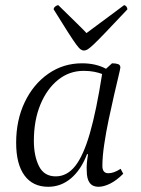

<svg xmlns="http://www.w3.org/2000/svg" viewBox="-20 -705 542 737"><path d="M165 12Q106 12 74 -31.5Q42 -75 42 -157Q42 -244 75 -313Q108 -382 165.5 -422Q223 -462 295 -462Q348 -462 387 -441L410 -462Q424 -462 433 -459Q442 -456 442 -446Q442 -442 435 -413Q428 -384 418 -340.5Q408 -297 397.5 -247.5Q387 -198 380 -150.5Q373 -103 373 -68Q373 -40 396 -40Q417 -40 443 -57L453 -38Q427 -12 402.5 0Q378 12 358 12Q313 12 313 -49Q312 -63 313.5 -79.5Q315 -96 318 -113H314Q291 -53 252.5 -20.5Q214 12 165 12ZM110 -164Q110 -107 129.5 -67.5Q149 -28 194 -28Q237 -28 268.5 -67.5Q300 -107 325 -193.5Q350 -280 372 -421Q359 -426 341.5 -429.5Q324 -433 301 -433Q246 -433 203 -398.5Q160 -364 135 -303.5Q110 -243 110 -164ZM302 -511Q296 -511 289.5 -515.5Q283 -520 272 -535Q261 -550 240.5 -582Q220 -614 186 -669Q186 -675 192 -680Q198 -685 204 -685Q247 -643 276.5 -614Q306 -585 312 -578Q324 -587 349 -605.5Q374 -624 403 -645.5Q432 -667 456 -685Q461 -685 465 -680Q469 -675 469 -669Q417 -614 386.5 -582Q356 -550 340 -535Q324 -520 316.5 -515.5Q309 -511 302 -511Z"/></svg>

Font: Petrona Light
Style: Italic
Weight: 300
Italic angle: -9°
Designer: Ringo R. Seeber
Foundry: Ringo R. Seeber
Version: Version 2.001; ttfautohint (v1.8.3)